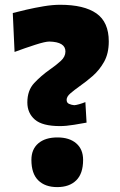

<svg xmlns="http://www.w3.org/2000/svg" viewBox="-20 -769 503 804"><path d="M231 -241Q157.5 -241 126 -268.2Q94.5 -295.5 94.5 -340Q94.5 -390.5 123.2 -421.2Q152 -452 189 -478Q215 -496 234.5 -513.8Q254 -531.5 254 -553.5Q254 -593.5 186.5 -595Q169.5 -595 127.5 -581.5Q85.5 -568 41 -551.5L33.5 -714.5Q56 -720.5 90.8 -728.5Q125.5 -736.5 163 -742.8Q200.5 -749 232 -749Q332 -749 383.8 -712.8Q435.5 -676.5 435.5 -595.5Q435.5 -545 415.8 -510Q396 -475 367.8 -450.5Q339.5 -426 313.5 -408Q291 -392 275 -378.2Q259 -364.5 259 -351Q259 -338.5 269.2 -334Q279.5 -329.5 290.5 -328.5Q297 -328.5 311.2 -332.5Q325.5 -336.5 337.5 -341.5L342.5 -255.5Q324 -252 290.2 -246.5Q256.5 -241 231 -241ZM219.5 14.5Q169 14.5 140.2 -13.8Q111.5 -42 111.5 -99.5Q111.5 -144 140.5 -168.8Q169.5 -193.5 220.5 -193.5Q270.5 -193.5 299.2 -168.8Q328 -144 328 -99.5Q328 -42 299.2 -13.8Q270.5 14.5 219.5 14.5Z"/></svg>

Font: Commissioner Flair ExtraBold
Style: Regular
Weight: 800
Designer: Kostas Bartsokas
Foundry: Kostas Bartsokas
Version: Version 1.000; ttfautohint (v1.8.3)